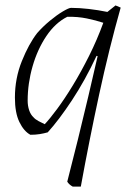

<svg xmlns="http://www.w3.org/2000/svg" viewBox="-20 -488 474 708"><path d="M248 200Q235 193 228 182Q247 108 267 27.5Q287 -53 305.5 -132Q324 -211 340 -281L336 -282Q294 -192 245.5 -118.5Q197 -45 156 0Q142 4 126.5 6.5Q111 9 92 9Q68 -4 51.5 -38Q35 -72 35 -128Q35 -199 60.5 -262.5Q86 -326 117 -366Q138 -390 164 -411.5Q190 -433 212 -446Q234 -459 242 -459Q272 -459 307 -455Q342 -451 376 -444L406 -468L425 -460Q382 -308 345.5 -139Q309 30 278 200ZM145 -30Q163 -49 190.5 -86Q218 -123 248.5 -173Q279 -223 308.5 -282Q338 -341 361 -404Q334 -413 300 -420Q266 -427 228 -426Q184 -404 151 -355Q118 -306 100 -243Q82 -180 82 -117Q82 -98 87.5 -81.5Q93 -65 104 -55Q110 -48 122 -41.5Q134 -35 145 -30Z"/></svg>

Font: Labrada Lght
Style: Italic
Weight: 300
Italic angle: -7°
Designer: Mercedes Jáuregui
Foundry: Omnibus-Type Team
Version: Version 1.000; ttfautohint (v1.8.4.7-5d5b)